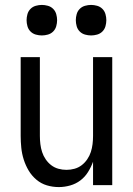

<svg xmlns="http://www.w3.org/2000/svg" viewBox="-20 -752 540 780"><path d="M219 8Q194 8 170.5 1Q147 -6 128 -22Q109 -38 96.5 -59Q84 -80 76.5 -103.5Q69 -127 66.5 -151.5Q64 -176 64 -200V-520H142V-200Q142 -183 144 -166.5Q146 -150 151 -134.5Q156 -119 165.5 -105Q175 -91 188 -81Q201 -71 217 -66.5Q233 -62 250 -62Q267 -62 283 -66.5Q299 -71 312 -81Q325 -91 334.5 -105Q344 -119 349 -134.5Q354 -150 356 -166.5Q358 -183 358 -200V-520H436V0H358V-95Q350 -73 337.5 -53Q325 -33 306.5 -19Q288 -5 265 1.5Q242 8 219 8ZM350 -608Q338 -608 325.5 -611.5Q313 -615 304 -624Q295 -633 291.5 -645.5Q288 -658 288 -670Q288 -682 291.5 -694.5Q295 -707 304 -716Q313 -725 325.5 -728.5Q338 -732 350 -732Q362 -732 374.5 -728.5Q387 -725 396 -716Q405 -707 408.5 -694.5Q412 -682 412 -670Q412 -658 408.5 -645.5Q405 -633 396 -624Q387 -615 374.5 -611.5Q362 -608 350 -608ZM150 -608Q138 -608 125.5 -611.5Q113 -615 104 -624Q95 -633 91.5 -645.5Q88 -658 88 -670Q88 -682 91.5 -694.5Q95 -707 104 -716Q113 -725 125.5 -728.5Q138 -732 150 -732Q162 -732 174.5 -728.5Q187 -725 196 -716Q205 -707 208.5 -694.5Q212 -682 212 -670Q212 -658 208.5 -645.5Q205 -633 196 -624Q187 -615 174.5 -611.5Q162 -608 150 -608Z"/></svg>

Font: Iosevka Term Curly
Style: Regular
Weight: 400
Designer: Belleve Invis
Foundry: Belleve Invis
Version: Version 32.3.0